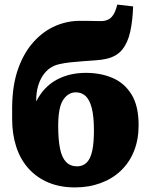

<svg xmlns="http://www.w3.org/2000/svg" viewBox="-20 -804 656 838"><path d="M307 14Q242 14 191 -7.5Q140 -29 104.5 -68.5Q69 -108 51 -163Q33 -218 33 -284V-338Q34 -433 59 -503.5Q84 -574 126.5 -621Q169 -668 221 -690.5Q273 -713 327 -713Q342 -713 356 -713Q370 -713 385 -712.5Q400 -712 416 -712Q438 -711 454 -719.5Q470 -728 481 -751Q484 -758 487 -767Q490 -776 492 -784L561 -776Q559 -714 548.5 -666Q538 -618 513.5 -587.5Q489 -557 443 -547Q426 -543 400 -541Q374 -539 345 -537Q316 -535 288 -532Q260 -529 239 -524Q216 -519 198 -506.5Q180 -494 166.5 -473.5Q153 -453 145.5 -426Q138 -399 138 -365L139 -363Q171 -425 226.5 -455.5Q282 -486 355 -486Q420 -486 472 -463.5Q524 -441 554.5 -391Q585 -341 585 -258Q585 -195 565 -145Q545 -95 508 -59.5Q471 -24 419.5 -5Q368 14 307 14ZM316 -78Q342 -78 358.5 -94.5Q375 -111 382.5 -145.5Q390 -180 390 -234Q390 -296 380.5 -332.5Q371 -369 353.5 -385Q336 -401 311 -401Q278 -401 256 -368.5Q234 -336 234 -254Q234 -195 242 -155.5Q250 -116 268.5 -97Q287 -78 316 -78Z"/></svg>

Font: Literata 18pt ExtraBold
Style: Regular
Weight: 800
Designer: Latin by Veronika Burian and Jose Scaglione. Greek by Irene Vlachou. Cyrillic by Vera Evstafieva.
Foundry: TypeTogether
Version: Version 3.103;gftools[0.9.29]